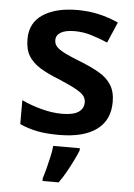

<svg xmlns="http://www.w3.org/2000/svg" viewBox="-54 -594 599 856"><g transform="rotate(5 245.0 -165.5)"><path d="M450 -157Q450 -75 391.5 -32.5Q333 10 224 10Q167 10 126.5 2Q86 -6 48 -23V-130Q88 -111 136.5 -98Q185 -85 228 -85Q280 -85 303 -101Q326 -117 326 -144Q326 -160 317 -172.5Q308 -185 281.5 -200Q255 -215 203 -237Q151 -257 116.5 -278.5Q82 -300 64.5 -329Q47 -358 47 -404Q47 -477 104.5 -514.5Q162 -552 258 -552Q308 -552 352.5 -542Q397 -532 442 -512L402 -419Q364 -435 328 -446Q292 -457 254 -457Q213 -457 192 -444.5Q171 -432 171 -410Q171 -393 181.5 -381Q192 -369 218.5 -355.5Q245 -342 294 -323Q342 -304 377 -283.5Q412 -263 431 -233Q450 -203 450 -157ZM322 71Q314 91 301.5 116.5Q289 142 274 169Q259 196 241 221H169V208Q175 190 182 163.5Q189 137 195 109.5Q201 82 203 61H322Z"/></g></svg>

Font: Noto Sans Hanifi Rohingya SemiBold
Style: Regular
Weight: 600
Version: Version 2.101